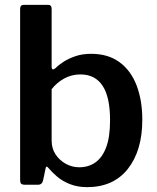

<svg xmlns="http://www.w3.org/2000/svg" viewBox="-20 -762 646 792"><path d="M83 0Q71 0 67 -4.5Q63 -9 63 -20V-725Q63 -742 78 -742H179Q193 -742 193 -725V-488Q193 -477 197.5 -476Q202 -475 209 -481Q223 -495 243.5 -508Q264 -521 292 -530.5Q320 -540 356 -540Q426 -540 473 -505.5Q520 -471 543.5 -409.5Q567 -348 567 -268Q567 -141 507.5 -65.5Q448 10 339 10Q300 10 268.5 -2.5Q237 -15 215 -34Q193 -53 179 -70Q175 -75 172 -74.5Q169 -74 168 -67L158 -19Q154 0 137 0ZM193 -182Q193 -150 209 -125.5Q225 -101 251 -86.5Q277 -72 307 -72Q345 -72 373.5 -92Q402 -112 418 -154.5Q434 -197 434 -266Q434 -362 403 -408.5Q372 -455 312 -455Q275 -455 244.5 -438Q214 -421 193 -394Z"/></svg>

Font: Libre Franklin SemiBold
Style: Regular
Weight: 600
Designer: Pablo Impallari, Rodrigo Fuenzalida, Nhung Nguyen
Foundry: Impallari Type
Version: Version 3.000